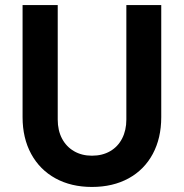

<svg xmlns="http://www.w3.org/2000/svg" viewBox="-20 -740 736 768"><path d="M70.3 -271.5V-719.7H210.9V-261.7Q210.9 -218.3 228 -185.8Q245.1 -153.3 276.1 -135.3Q307.1 -117.2 347.7 -117.2Q389.6 -117.2 420.7 -135.3Q451.7 -153.3 468.5 -186Q485.4 -218.8 485.4 -261.7V-719.7H625V-271.5Q625 -187.5 591.1 -124.3Q557.1 -61 494.4 -26.6Q431.6 7.8 347.7 7.8Q264.6 7.8 201.9 -26.6Q139.2 -61 104.7 -124.3Q70.3 -187.5 70.3 -271.5Z"/></svg>

Font: Reddit Sans Strawberry
Style: Bold
Weight: 700
Designer: Stephen Hutchings
Foundry: Reddit
Version: Version 1.013